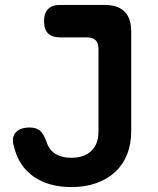

<svg xmlns="http://www.w3.org/2000/svg" viewBox="-20 -750 640 780"><path d="M36 -157Q26 -192 44 -212Q62 -232 100 -232Q127 -232 142 -219.5Q157 -207 169 -174Q179 -141 205 -125Q231 -109 270 -109Q321 -109 350.5 -136.5Q380 -164 380 -216V-551Q380 -575 368.5 -586.5Q357 -598 333 -598H226Q192 -598 175.5 -614Q159 -630 159 -664Q159 -697 175.5 -713.5Q192 -730 226 -730H404Q459 -730 486 -703Q513 -676 513 -622V-216Q513 -164 496 -122Q479 -80 447.5 -51Q416 -22 371 -6Q326 10 270 10Q177 10 116 -33Q55 -76 36 -157Z"/></svg>

Font: Maple Mono
Style: Bold
Weight: 700
Monospace: yes
Designer: subframe7536
Version: Version 7.200